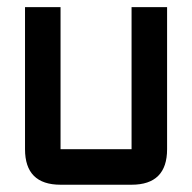

<svg xmlns="http://www.w3.org/2000/svg" viewBox="-20 -508 528 528"><path d="M341.8 -488.3H439.5V-97.7Q439.5 0 341.8 0H146.5Q48.8 0 48.8 -97.7V-488.3H146.5V-97.7H341.8Z"/></svg>

Font: BabelStone Runic Beorhtric
Style: Regular
Weight: 400
Designer: Andrew West
Foundry: BabelStone
Version: Version 7.004;November 9, 2023